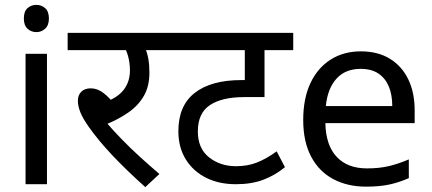

<svg xmlns="http://www.w3.org/2000/svg" viewBox="-20 -757 1775 789"><path d="M173 -536V0H85V-536ZM130 -737Q150 -737 165.5 -723.5Q181 -710 181 -681Q181 -653 165.5 -639Q150 -625 130 -625Q108 -625 93 -639Q78 -653 78 -681Q78 -710 93 -723.5Q108 -737 130 -737Z M542 -551 574 -566Q585 -541 589.5 -515.5Q594 -490 594 -458Q594 -403 571.5 -363.5Q549 -324 508.5 -295.5Q468 -267 414 -245L416 -255Q444 -222 479.5 -185.5Q515 -149 554.5 -113Q594 -77 635 -42L577 12Q498 -59 441.5 -119Q385 -179 346 -234Q321 -269 310.5 -295Q300 -321 300 -343Q300 -366 314 -380Q328 -394 353 -394Q380 -394 405 -375Q430 -356 455 -323L405 -335Q462 -354 488 -387.5Q514 -421 514 -468Q514 -497 506.5 -525.5Q499 -554 488 -565L533 -551H258V-622H682V-551Z M1185 -551H1067V-358H984Q892 -358 842.5 -325Q793 -292 793 -217Q793 -147 839 -110.5Q885 -74 950 -74Q997 -74 1035.5 -89Q1074 -104 1117 -135L1151 -70Q1111 -37 1062.5 -18.5Q1014 0 949 0Q880 0 827 -26.5Q774 -53 743.5 -102Q713 -151 713 -218Q713 -323 780.5 -375.5Q848 -428 973 -428H1015L986 -404V-551H667V-622H1185Z M1463 -546Q1532 -546 1581.5 -516Q1631 -486 1657.5 -431.5Q1684 -377 1684 -304V-251H1317Q1319 -160 1363.5 -112.5Q1408 -65 1488 -65Q1539 -65 1578.5 -74.5Q1618 -84 1660 -102V-25Q1619 -7 1579 1.5Q1539 10 1484 10Q1408 10 1349.5 -21Q1291 -52 1258.5 -113.5Q1226 -175 1226 -264Q1226 -352 1255.5 -415Q1285 -478 1338.5 -512Q1392 -546 1463 -546ZM1462 -474Q1399 -474 1362.5 -433.5Q1326 -393 1319 -321H1592Q1592 -367 1578 -401Q1564 -435 1535.5 -454.5Q1507 -474 1462 -474Z"/></svg>

Font: lhindi15
Style: Regular
Weight: 400
Designer: Jelle Bosma - Monotype Design Team
Foundry: Monotype Imaging Inc.
Version: Version 2.006